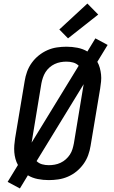

<svg xmlns="http://www.w3.org/2000/svg" viewBox="-20 -1006 640 1081"><path d="M92 55 23 18 81 -77Q72 -93 67 -111.5Q62 -130 60.5 -149Q59 -168 60.5 -188Q62 -208 65 -227L119 -550Q123 -576 132.5 -602.5Q142 -629 159 -652.5Q176 -676 198.5 -694Q221 -712 247 -723.5Q273 -735 300.5 -739Q328 -743 354 -743Q386 -743 416.5 -737Q447 -731 472 -716L517 -790L586 -753L528 -658Q537 -642 542 -623.5Q547 -605 549 -586Q551 -567 549 -547Q547 -527 544 -508L490 -185Q486 -159 476.5 -132.5Q467 -106 450 -82.5Q433 -59 411 -41Q389 -23 362.5 -11.5Q336 0 308.5 4Q281 8 255 8Q223 8 192.5 2Q162 -4 137 -19ZM158 -203 423 -636Q410 -649 392 -654Q374 -659 354 -659Q338 -659 321 -656Q304 -653 288 -645.5Q272 -638 258.5 -626Q245 -614 236 -599.5Q227 -585 221.5 -568.5Q216 -552 213 -536ZM255 -76Q271 -76 288 -79Q305 -82 321 -89.5Q337 -97 350.5 -109Q364 -121 373.5 -135.5Q383 -150 388 -166.5Q393 -183 396 -199L451 -532L186 -99Q199 -86 217 -81Q235 -76 255 -76ZM363 -790 314 -840 472 -986 533 -924Z"/></svg>

Font: Iosevka HT Medium Extended
Style: Italic
Weight: 500
Width: 7
Italic angle: -9°
Monospace: yes
Designer: Belleve Invis
Foundry: Belleve Invis
Version: Version 32.3.0; ttfautohint (v1.8.4)